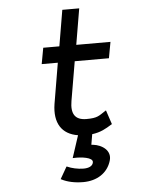

<svg xmlns="http://www.w3.org/2000/svg" viewBox="-59 -679 734 973"><g transform="rotate(-5 308.0 -192.5)"><path d="M391 63C388 63 386 62 382 62L391 9C436 3 462 -13 491 -31L495 -33L471 -105L466 -102C433 -81 426 -70 369 -70C310 -70 290 -104 301 -168L335 -367H509L524 -449H350L381 -632H295L264 -449H182L167 -367H249L214 -160C199 -64 237 -5 319 8L282 121H288C324 119 386 126 382 151C379 171 358 179 332 179C303 179 270 171 251 162L247 161L212 222L216 224C245 239 283 247 325 247C395 247 450 212 468 150C483 100 436 68 391 63Z"/></g></svg>

Font: Charger Monospace
Style: Regular
Weight: 400
Designer: Jasper
Foundry: Cannot Into Space Fonts
Version: Version 0.980